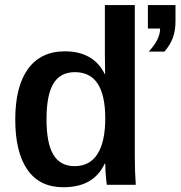

<svg xmlns="http://www.w3.org/2000/svg" viewBox="-20 -745 728 774"><path d="M410.6 0Q409.7 -4.9 408 -20.3Q406.2 -35.6 405.3 -54.2Q404.3 -72.8 404.3 -85.4H402.3Q378.9 -36.6 337.6 -13.4Q296.4 9.8 234.9 9.8Q139.6 9.8 90.6 -60.8Q41.5 -131.3 41.5 -263.2Q41.5 -396.5 93 -467.3Q144.5 -538.1 241.7 -538.1Q298.8 -538.1 339.4 -515.1Q379.9 -492.2 402.8 -445.3H403.8L402.8 -522.9V-724.6H523.4V-113.3Q523.4 -83 524.4 -54.7Q525.4 -26.4 527.3 0ZM167.5 -264.2Q167.5 -167 195.3 -121.1Q223.1 -75.2 280.8 -75.2Q341.8 -75.2 373 -124.3Q404.3 -173.3 404.3 -268.1Q404.3 -360.4 374 -407.2Q343.8 -454.1 281.7 -454.1Q223.1 -454.1 195.3 -408Q167.5 -361.8 167.5 -264.2ZM687.5 -659.7Q687.5 -622.1 677 -593.3Q666.5 -564.5 643.1 -537.1H579.6Q625.5 -585.9 625.5 -629.9H576.2V-724.6H687.5Z"/></svg>

Font: Arimo SemiBold
Style: Regular
Weight: 600
Designer: Steve Matteson
Foundry: Monotype Imaging Inc.
Version: Version 1.33